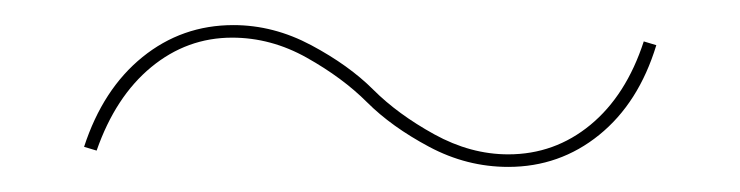

<svg xmlns="http://www.w3.org/2000/svg" viewBox="-20 -305 590 153"><path d="M385 -172Q352 -172 322 -188Q292 -204 272.5 -223.5Q253 -243 224.5 -259Q196 -275 165 -275Q129 -275 100.5 -251.5Q72 -228 57 -185L47 -188Q62 -234 93.5 -259.5Q125 -285 166 -285Q198 -285 228 -269Q258 -253 277.5 -233.5Q297 -214 326 -198Q355 -182 385 -182Q422 -182 450.5 -205.5Q479 -229 493 -272L503 -269Q489 -223 457.5 -197.5Q426 -172 385 -172Z"/></svg>

Font: EauTestInfant Hairline
Style: Italic
Weight: 250
Italic angle: -12°
Designer: Christian Thalmann (Catharsis Fonts)
Version: Version 0.001;PS 000.001;hotconv 1.0.88;makeotf.lib2.5.64775